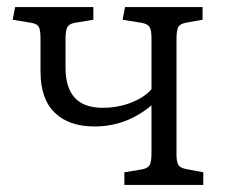

<svg xmlns="http://www.w3.org/2000/svg" viewBox="-20 -525 644 545"><path d="M333 0V-36L382 -44Q399 -47 404.5 -56Q410 -65 410 -90V-226Q339 -166 248 -166Q176 -166 135.5 -205Q95 -244 95 -322V-415Q95 -439 90.5 -448Q86 -457 70 -460L16 -469L23 -505H245V-469L191 -460Q176 -457 171 -447.5Q166 -438 166 -414V-333Q166 -219 271 -219Q315 -219 353 -234Q391 -249 410 -272V-417Q410 -440 404.5 -448.5Q399 -457 383 -460L328 -469L335 -505H555V-469L510 -461Q492 -458 486.5 -449Q481 -440 481 -416V-87Q481 -65 486.5 -56.5Q492 -48 509 -45L557 -36V0Z"/></svg>

Font: Literata 12pt Light
Style: Regular
Weight: 300
Designer: Latin by Veronika Burian and Jose Scaglione. Greek by Irene Vlachou. Cyrillic by Vera Evstafieva.
Foundry: TypeTogether
Version: Version 3.002